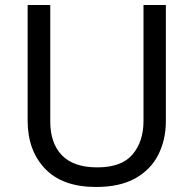

<svg xmlns="http://www.w3.org/2000/svg" viewBox="-20 -734 771 764"><path d="M640 -252Q640 -178 610 -118.5Q580 -59 518.5 -24.5Q457 10 362 10Q229 10 159.5 -62.5Q90 -135 90 -254V-714H180V-251Q180 -164 226.5 -116Q273 -68 367 -68Q464 -68 507.5 -119.5Q551 -171 551 -252V-714H640Z"/></svg>

Font: lmalayalam85
Style: Book
Weight: 400
Designer: Jelle Bosma - Monotype Design Team
Foundry: Monotype Imaging Inc.
Version: Version 2.003